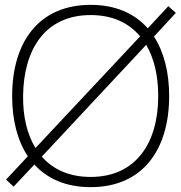

<svg xmlns="http://www.w3.org/2000/svg" viewBox="-20 -755 746 790"><path d="M36 13 121.5 -78C175 -19 252.5 15 353 15C568 15 676 -140 676 -360C676 -456.5 655 -540.5 613.5 -604.5L703.5 -702L672.5 -729.5L588 -638.5C534 -699.5 456 -735 353 -735C138 -735 30 -580 30 -360C30 -261.5 51.5 -176.5 94.5 -112L5 -16ZM75 -360C77 -555 168 -693 353 -693C442.5 -693 510 -661 556.5 -605.5L126 -146C91.5 -202 74 -276 75 -360ZM353 -27C265.5 -27 198.5 -57.5 152 -110.5L581.5 -570.5C614.5 -514.5 631 -442.5 631 -360C631 -165 538 -27 353 -27Z"/></svg>

Font: Hauora ExtraLight
Style: Regular
Weight: 200
Designer: Mikhail Sharanda
Foundry: WCYS & Co.
Version: Version 1.010